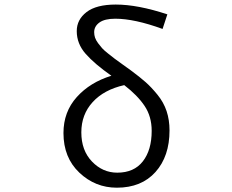

<svg xmlns="http://www.w3.org/2000/svg" viewBox="-20 -829 1040 861"><path d="M505.9 -54.7Q581.1 -54.7 620.6 -105.5Q660.2 -156.2 660.2 -242.2Q660.2 -306.6 628.4 -354Q596.7 -401.4 537.1 -447.3Q446.3 -426.8 395.5 -371.1Q344.7 -315.4 344.7 -235.4Q344.7 -154.3 392.6 -104.5Q440.4 -54.7 505.9 -54.7ZM730.5 -764.6 709 -699.2Q583 -745.1 497.1 -745.1Q449.2 -745.1 425.8 -728Q402.3 -710.9 402.3 -684.6Q402.3 -671.9 406.2 -660.2Q410.2 -648.4 419.9 -635.3Q429.7 -622.1 438 -612.8Q446.3 -603.5 464.8 -588.9Q483.4 -574.2 494.1 -565.9Q504.9 -557.6 529.8 -540Q554.7 -522.5 566.4 -513.7Q607.4 -483.4 633.3 -460.4Q659.2 -437.5 686.5 -403.8Q713.9 -370.1 727.1 -330.6Q740.2 -291 740.2 -244.1Q740.2 -127.9 677.2 -57.6Q614.3 12.7 503.9 12.7Q407.2 12.7 335.9 -54.7Q264.6 -122.1 264.6 -232.4Q264.6 -327.1 324.2 -393.6Q383.8 -460 479.5 -489.3Q404.3 -542 364.3 -587.4Q324.2 -632.8 324.2 -689.5Q324.2 -741.2 368.2 -774.9Q412.1 -808.6 499 -808.6Q597.7 -808.6 730.5 -764.6Z"/></svg>

Font: GenEi Gothic M SemiLight
Style: Regular
Weight: 350
Designer: o_tamon (Modified); [Source Han Sans]
Ryoko NISHIZUKA  (kana & ideographs); Paul D. Hunt (Latin, Greek & Cyrillic); Wenl
Version: Version 1.1a;Original Version 1.004